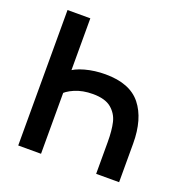

<svg xmlns="http://www.w3.org/2000/svg" viewBox="-128 -840 933 959"><g transform="rotate(20 338.0 -360.0)"><path d="M191.2 -720V-400L171.8 -431.2Q201.1 -455.7 251.3 -469.4Q301.6 -483.2 359.2 -483.2Q489 -483.2 547.6 -409.5Q606.2 -335.9 606.2 -205.2V0H484.2V-168Q484.2 -231.2 474.4 -272.5Q464.7 -313.8 431.8 -341.5Q398.8 -369.2 333.3 -369.2Q279.2 -369.2 237.3 -351.2Q195.4 -333.2 176 -308.2L191.2 -368.7V0H70V-720Z"/></g></svg>

Font: Hauora
Style: Regular
Weight: 400
Designer: Wayne Shih
Foundry: WCYS
Version: Version 1.001